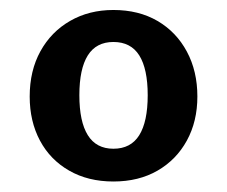

<svg xmlns="http://www.w3.org/2000/svg" viewBox="-20 -752 443 375"><path d="M201.5 -397.5Q152 -397.5 115 -418.8Q78 -440 58 -477.5Q38 -515 38 -563.5Q38 -614 59 -652Q80 -690 117 -711.2Q154 -732.5 201.5 -732.5Q251 -732.5 287.8 -711Q324.5 -689.5 345 -651.2Q365.5 -613 365.5 -563.5Q365.5 -515 345 -477.5Q324.5 -440 287.8 -418.8Q251 -397.5 201.5 -397.5ZM201.5 -461.5Q235.5 -461.5 252 -488Q268.5 -514.5 268.5 -566Q268.5 -617.5 252 -643.8Q235.5 -670 201.5 -670Q168 -670 151.5 -643.8Q135 -617.5 135 -566Q135 -514.5 151.5 -488Q168 -461.5 201.5 -461.5Z"/></svg>

Font: Public Sans Thin
Style: Bold
Weight: 700
Version: Version 2.001